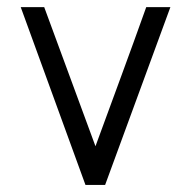

<svg xmlns="http://www.w3.org/2000/svg" viewBox="-20 -523 540 543"><path d="M38.6 -502.9 221.7 0H277.3L461.9 -502.9H393.6Q358.4 -404.3 322.3 -306.2Q286.1 -208 250 -109.4L105 -502.9Z"/></svg>

Font: Saysettha
Style: Regular
Weight: 400
Designer: John M. Durdin
Foundry: Lao Script for Windows
Version: Version 2.201